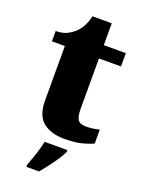

<svg xmlns="http://www.w3.org/2000/svg" viewBox="-163 -736 770 1032"><g transform="rotate(20 222.0 -220.0)"><path d="M264 10Q187 10 141.5 -26Q96 -62 96 -150V-460H22V-519Q65 -519 93 -535.5Q121 -552 135 -568Q149 -582 161.5 -606Q174 -630 181 -661H291V-536H417V-460H291V-170Q291 -130 302.5 -111Q314 -92 350 -92Q370 -92 390 -95Q410 -98 426 -102V-22Q408 -13 367 -1.5Q326 10 264 10ZM124 208Q131 189 140.5 162.5Q150 136 158 108.5Q166 81 170 61H300V71Q291 92 273.5 118.5Q256 145 235 172Q214 199 196 221H124Z"/></g></svg>

Font: Noto Serif Tamil Black
Style: Regular
Weight: 900
Designer: Indian Type Foundry, Tom Grace, and the Monotype Design Team
Foundry: Monotype Imaging Inc.
Version: Version 2.004; ttfautohint (v1.8.4.7-5d5b)